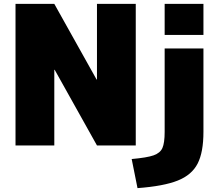

<svg xmlns="http://www.w3.org/2000/svg" viewBox="-20 -750 1128 990"><path d="M60 -730H260L478 -340H480V-730H680V0H480L262 -390H260V0H60ZM829 -70V-500H1029V-70Q1029 35 999 93.5Q969 152 896.5 181Q824 210 689 220L659 70Q738 63 772 51Q806 39 817.5 13Q829 -13 829 -70ZM829 -730H1029V-570H829Z"/></svg>

Font: Enso Black
Style: Regular
Weight: 900
Designer: Coji Morishita
Foundry: UNDERFOREST DESIGN
Version: Version 1.000